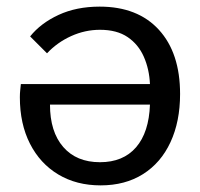

<svg xmlns="http://www.w3.org/2000/svg" viewBox="-20 -540 603 580"><path d="M284 20Q211 20 156 -13Q101 -46 70.5 -106Q40 -166 40 -246Q40 -258 41 -266.5Q42 -275 43 -286H433Q431 -331 414.5 -368.5Q398 -406 365.5 -428Q333 -450 282 -450Q237 -450 195 -431Q153 -412 122 -379L71 -430Q103 -470 157 -495Q211 -520 281 -520Q396 -520 460 -450Q524 -380 524 -256Q524 -173 495 -110.5Q466 -48 412 -14Q358 20 284 20ZM282 -50Q352 -50 391 -95Q430 -140 433 -224H131Q131 -142 171 -96Q211 -50 282 -50Z"/></svg>

Font: Moderustic
Style: Regular
Weight: 400
Designer: Tural Alisoy
Foundry: TAFT Foundry
Version: Version 2.120